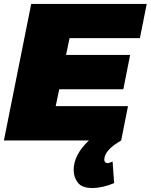

<svg xmlns="http://www.w3.org/2000/svg" viewBox="-25 -720 772 984"><path d="M447.5 243.5Q394.5 243.5 373.5 215.5Q352.5 187.5 352.5 151Q352.5 74 430.5 0H-5L135 -700H727L692 -524.5H331.5L313.5 -438.5H642L607 -262.5H278.5L260.5 -176H631L596 0Q509.5 50 509.5 98Q509.5 115 525.5 116Q534.5 116 552 108L560 218.5Q500.5 243.5 447.5 243.5Z"/></svg>

Font: Argentum Sans Black
Style: Italic
Weight: 900
Italic angle: -11°
Designer: Julieta Ulanovsky (font), Cristiano Sobral (main changes and remaster)
Foundry: Julieta Ulanovsky (font), Cristiano Sobral (main changes and remaster)
Version: Version 2.007;June 15, 2022;FontCreator 14.0.0.2814 64-bit; 